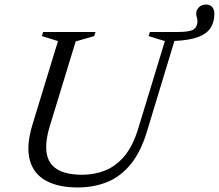

<svg xmlns="http://www.w3.org/2000/svg" viewBox="-20 -816 964 846"><path d="M200 -262Q178 -190 185.5 -142Q193 -94 232 -70Q271 -46 342 -46Q396.5 -46 443.8 -65Q491 -84 528.2 -128.2Q565.5 -172.5 589 -249.5L706.5 -635L634.5 -657L640.5 -675H762Q818 -675 834 -687Q850 -699 850 -722Q850 -732 847.2 -739.8Q844.5 -747.5 844.5 -755Q844.5 -772 856.5 -784Q868.5 -796 887 -796Q905.5 -796 915 -785Q924.5 -774 924.5 -754.5Q924.5 -720.5 908.5 -694.2Q892.5 -668 854 -653.2Q815.5 -638.5 748.5 -635.5L627.5 -236.5Q601 -148.5 557.5 -94.2Q514 -40 454.8 -15Q395.5 10 322 10Q237 10 182.2 -20Q127.5 -50 111 -111.8Q94.5 -173.5 123.5 -268.5L235.5 -635L164.5 -657L170 -675H401L395 -657L313.5 -633.5Z"/></svg>

Font: Newsreader 24pt
Style: Italic
Weight: 400
Italic angle: -17°
Designer: Hugues Gentile
Foundry: Production Type
Version: Version 1.003